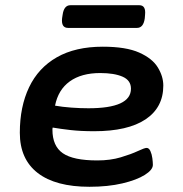

<svg xmlns="http://www.w3.org/2000/svg" viewBox="-20 -709 700 736"><path d="M323 7Q193 7 124.5 -46Q56 -99 56 -200Q56 -300 91.5 -374.5Q127 -449 198 -489.5Q269 -530 374 -530Q463 -530 513.5 -507.5Q564 -485 585 -450.5Q606 -416 606 -381Q606 -297 538 -251.5Q470 -206 341 -206Q289 -206 250 -210.5Q211 -215 182 -220Q181 -217 181 -212Q181 -149 221 -121.5Q261 -94 353 -94Q403 -94 443 -106Q483 -118 508.5 -130Q534 -142 542 -142Q551 -142 556.5 -130Q562 -118 564 -102.5Q566 -87 566 -77Q566 -58 535 -38.5Q504 -19 449 -6Q394 7 323 7ZM319 -294Q482 -294 482 -369Q482 -401 450 -415Q418 -429 364 -429Q292 -429 247.5 -397Q203 -365 191 -304Q219 -299 253.5 -296.5Q288 -294 319 -294ZM241 -602Q214 -602 218 -639L220 -652Q225 -689 250 -689H514Q540 -689 536 -652L535 -639Q530 -602 505 -602Z"/></svg>

Font: Asap Expanded Expanded SemiBold
Style: Italic
Weight: 600
Width: 7
Italic angle: -6°
Designer: Pablo Cosgaya
Foundry: Omnibus-Type
Version: Version 3.001; ttfautohint (v1.8.4.7-5d5b)